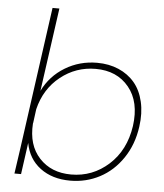

<svg xmlns="http://www.w3.org/2000/svg" viewBox="-53 -777 711 833"><g transform="rotate(5 302.5 -360.0)"><path d="M142.1 -730H171.9L121.1 -367.2Q153.8 -433.6 216.8 -471.7Q279.8 -509.8 356 -509.8Q407.7 -509.8 449.7 -491.7Q491.7 -473.6 519.5 -440.7Q547.4 -407.7 558.8 -358.4Q570.3 -309.1 562 -250Q551.3 -171.4 511 -111.8Q470.7 -52.2 411.6 -21.2Q352.5 9.8 283.2 9.8Q205.1 9.8 152.8 -29.3Q100.6 -68.4 87.9 -137.2L68.8 0H40L55.2 -105ZM101.1 -223.1Q94.7 -128.9 146.5 -73Q198.2 -17.1 285.2 -17.1Q378.4 -17.1 448.5 -80.3Q518.6 -143.6 534.2 -250Q548.8 -356 496.8 -419.4Q444.8 -482.9 352.1 -482.9Q266.1 -482.9 199 -429.4Q131.8 -376 109.9 -286.1L102.1 -227.1Z"/></g></svg>

Font: Human Sans ExtraLight
Style: Italic
Weight: 200
Italic angle: -8°
Designer: Tim Radville
Foundry: Continuum
Version: Version 1.000;FEAKit 1.0